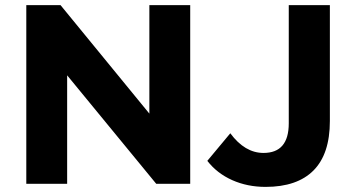

<svg xmlns="http://www.w3.org/2000/svg" viewBox="-20 -720 1389 752"><path d="M725 -700V0H592L243 -425V0H83V-700H217L565 -275V-700ZM792 -90 882 -198Q939 -121 1012 -121Q1111 -121 1111 -237V-570V-700H1272V-246Q1272 -117 1208 -52.5Q1144 12 1020 12Q949 12 889.5 -14.5Q830 -41 792 -90Z"/></svg>

Font: Idrija
Style: Bold
Weight: 700
Designer: Julieta Ulanovsky
Foundry: Julieta Ulanovsky
Version: Version 7.200